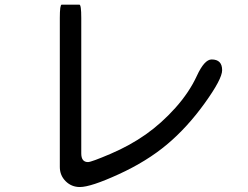

<svg xmlns="http://www.w3.org/2000/svg" viewBox="-20 -750 1040 804"><path d="M348.6 -71.3Q362.3 -71.3 443.4 -106Q524.4 -140.6 590.3 -187Q656.2 -233.4 714.4 -298.3Q772.5 -363.3 804.2 -432.1Q835.9 -501 866.2 -501Q910.2 -501 910.2 -456.1Q910.2 -418.9 836.9 -317.4Q763.7 -215.8 679.2 -145Q594.7 -74.2 477.5 -20.5Q360.4 33.2 314.5 33.2Q279.3 33.2 254.9 8.8Q230.5 -15.6 230.5 -50.8V-674.8Q230.5 -730.5 238.3 -730.5Q238.3 -730.5 312.5 -730.5Q320.3 -730.5 320.3 -674.8V-107.4Q320.3 -71.3 348.6 -71.3Z"/></svg>

Font: YuPearl-Regular
Style: Regular
Weight: 400
Designer: Max Yao
Foundry: Max-Everyday
Version: Version 1.011; ttfautohint (v1.8.3)